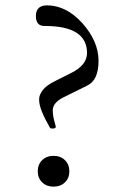

<svg xmlns="http://www.w3.org/2000/svg" viewBox="-20 -685 439 717"><path d="M178 -205Q174 -205 170.5 -205.5Q167 -206 166 -209Q147 -242 136.5 -268Q126 -294 126 -314Q126 -331 140 -349Q154 -367 187 -383L243 -411Q305 -441 305 -487Q305 -588 148 -588Q114 -587 114 -625Q114 -665 156 -665Q190 -665 223 -649Q256 -633 288 -598Q318 -564 333 -529Q348 -494 348 -458Q348 -385 305 -365L216 -321Q177 -301 177 -273Q177 -259 180 -245Q183 -231 188 -214Q190 -205 178 -205ZM180 12Q154 12 137.5 -4Q121 -20 121 -45Q121 -71 137.5 -87Q154 -103 180 -103Q206 -103 222.5 -87Q239 -71 239 -45Q239 -20 222.5 -4Q206 12 180 12Z"/></svg>

Font: Junicode SmExp
Style: Regular
Weight: 400
Width: 6
Designer: Peter S. Baker
Version: Version 2.205; ttfautohint (v1.8.4)